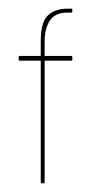

<svg xmlns="http://www.w3.org/2000/svg" viewBox="-20 -423 212 443"><path d="M145 -283H83V-4Q83 0 81 0H77Q74 0 74 -4V-283H25Q23 -283 23 -286V-290Q23 -294 25 -294H74V-328Q74 -372 90.5 -387.5Q107 -403 136 -403H145Q147 -403 147 -400V-398Q147 -394 145 -394H136Q107 -394 95 -375.5Q83 -357 83 -327V-294H145Q147 -294 147 -290V-286Q147 -283 145 -283Z"/></svg>

Font: Chathura Thin
Style: Regular
Weight: 250
Designer: Appaji Ambarisha Darbha
Foundry: Aditya Fonts
Version: Version 1.001 2016